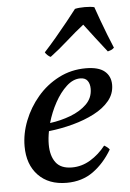

<svg xmlns="http://www.w3.org/2000/svg" viewBox="-54 -787 570 840"><g transform="rotate(-5 231.0 -367.5)"><path d="M440 -398Q440 -359 415 -328.5Q390 -298 347.5 -276Q305 -254 253 -240Q201 -226 147 -220Q141 -189 141 -162Q141 -112 163 -82.5Q185 -53 234 -53Q277 -53 315 -76Q353 -99 382 -136Q398 -127 405 -117Q371 -59 322 -23.5Q273 12 205 12Q126 12 80.5 -35.5Q35 -83 35 -163Q35 -219 57 -275Q79 -331 118.5 -377.5Q158 -424 212.5 -452Q267 -480 331 -480Q387 -480 413.5 -458Q440 -436 440 -398ZM155 -255Q202 -261 245.5 -277.5Q289 -294 317 -321.5Q345 -349 345 -389Q345 -411 335 -424.5Q325 -438 303 -438Q272 -438 243 -411.5Q214 -385 191 -343Q168 -301 155 -255ZM462 -559Q456 -553 449 -550Q442 -547 434 -545Q409 -577 383.5 -610Q358 -643 337 -671Q301 -643 262 -608Q223 -573 183 -543Q177 -545 169.5 -552Q162 -559 159 -565Q183 -591 211 -624Q239 -657 265 -689.5Q291 -722 307 -743Q324 -747 350 -747Q376 -747 392 -743Q401 -717 413 -684Q425 -651 438 -618Q451 -585 462 -559Z"/></g></svg>

Font: Tiro Devanagari Marathi
Style: Italic
Weight: 400
Italic angle: -11°
Designer: Devanagari: John Hudson & Fiona Ross, assisted by Paul Hanslow. Latin: John Hudson with Paul Hanslow, assisted by Kaja S
Foundry: Tiro Typeworks Ltd.
Version: Version 1.52